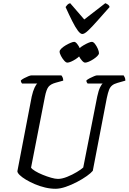

<svg xmlns="http://www.w3.org/2000/svg" viewBox="-20 -1172 798 1192"><path d="M324.9 0Q293 0 259.8 -7.9Q226.6 -15.8 196 -28.9Q165.3 -42.1 140.9 -56.7Q116.5 -71.4 102.3 -85.2Q88.1 -99 87.9 -109L177 -573Q184.8 -607.5 194.9 -628.4Q205.1 -649.4 211.9 -653.6H116.8Q115 -655.6 112.2 -660.5Q109.3 -665.4 109.3 -672.4Q115.8 -678.9 129.1 -686.1Q142.4 -693.2 155.6 -698.6Q168.9 -704 174.9 -704H361Q364.5 -700.2 368.6 -691.7Q372.7 -683.1 372.5 -671.4L325.6 -658.4Q295.1 -650.1 281.4 -633.5Q267.8 -616.8 259 -572.1L172.8 -131.3Q178.5 -122 198.2 -110Q217.9 -98 244.8 -87Q271.7 -76 297.2 -68.7Q322.7 -61.3 339.9 -61.3Q364.4 -61.3 396.5 -74Q428.6 -86.8 457 -104Q485.4 -121.1 496.8 -132.1L583.7 -573Q591.7 -610.3 601.4 -629.8Q611 -649.4 617.8 -653.6H523.8Q522 -655.6 519.1 -660.5Q516.2 -665.4 516.2 -672.4Q523.2 -679.1 536.9 -686.3Q550.5 -693.5 563.7 -698.7Q576.9 -704 581.6 -704H747.5Q750.3 -700 754.3 -691.8Q758.3 -683.6 758.3 -671.4L709.4 -657.4Q688.5 -651.6 676.3 -641.8Q664 -632 657 -614.2Q650 -596.3 643 -563.3L556.1 -111.6Q545.7 -98.4 519.1 -79.3Q492.5 -60.3 457.7 -42.1Q422.9 -23.9 387.8 -11.9Q352.7 0 324.9 0ZM508.6 -783.2Q500.1 -783.2 489 -795.7Q477.9 -808.2 469.2 -824.6Q460.5 -840.9 460.5 -851.5Q460.5 -860.2 471.5 -870.8Q482.6 -881.4 498.1 -890.5Q513.5 -899.7 528 -905.9Q542.4 -912.2 550.2 -912.2Q559.8 -912.2 569.9 -899.1Q579.9 -886.1 587.2 -869.4Q594.4 -852.7 594.4 -842Q594.4 -834.2 584.3 -824Q574.1 -813.8 560.1 -804.7Q546 -795.5 531.7 -789.3Q517.3 -783.2 508.6 -783.2ZM398.1 -783.2Q389.5 -783.2 378.4 -795.7Q367.4 -808.2 358.7 -824.6Q350 -841 350 -851.6Q350 -860.2 361.1 -870.8Q372.2 -881.4 387.5 -890.5Q402.9 -899.7 417.8 -905.9Q432.7 -912.2 440.4 -912.2Q449.1 -912.2 459.3 -899.1Q469.5 -886.1 476.7 -869.7Q483.8 -853.2 483.8 -841.9Q483.8 -834.2 473.8 -824Q463.7 -813.8 449.6 -804.7Q435.4 -795.5 421.1 -789.3Q406.7 -783.2 398.1 -783.2ZM490.9 -960.9Q479.1 -960.9 463.3 -981.9Q447.5 -1003 428.5 -1040.8Q409.4 -1078.7 387 -1128.4Q392.7 -1135.9 398.4 -1142.5Q404 -1149 415.6 -1152.2L503.2 -1051.1L633.8 -1152.2Q645.6 -1147.5 652.5 -1141.6Q659.4 -1135.7 660.4 -1128.4Q616.5 -1079.1 583.1 -1041.3Q549.6 -1003.4 527 -982.2Q504.5 -960.9 490.9 -960.9Z"/></svg>

Font: Texturina Medium
Style: Italic
Weight: 500
Italic angle: -11°
Designer: Guillermo Torres Carreño
Foundry: Omnibus-Type
Version: Version 1.002